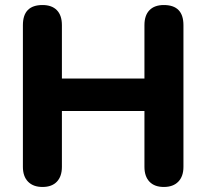

<svg xmlns="http://www.w3.org/2000/svg" viewBox="-20 -734 820 763"><path d="M71 -71V-634Q71 -714 149 -714Q186 -714 206 -693.5Q226 -673 226 -634V-422H554V-634Q554 -673 574 -693.5Q594 -714 631 -714Q709 -714 709 -634V-71Q709 -33 688.5 -12Q668 9 631 9Q594 9 574 -12Q554 -33 554 -71V-293H226V-71Q226 -33 206 -12Q186 9 149 9Q112 9 91.5 -12Q71 -33 71 -71Z"/></svg>

Font: Nunito ExtraBold
Style: Regular
Weight: 800
Designer: Vernon Adams
Foundry: Vernon Adams
Version: Version 3.602